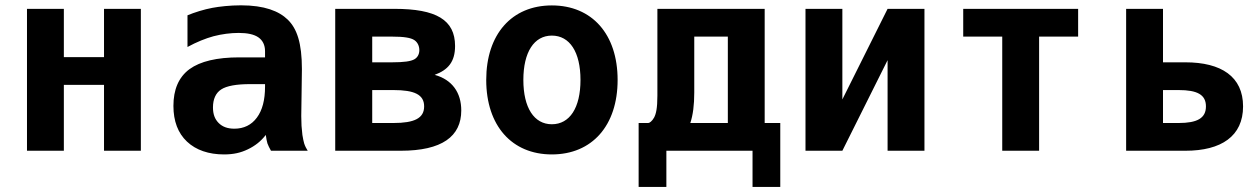

<svg xmlns="http://www.w3.org/2000/svg" viewBox="-20 -581 4856 740"><path d="M84 0H226.1V-253.9H380.9V0H522.9V-546.9H380.9V-360.8H226.1V-546.9H84Z M843.3 14.2C879.9 14.2 907.7 7.8 935.1 -5.4C962.9 -18.6 986.3 -37.1 1004.4 -61C1005.9 -47.9 1008.8 -34.7 1010.7 -28.3C1013.2 -21.5 1018.6 -9.8 1024.4 0H1166C1161.1 -7.3 1155.3 -18.6 1152.3 -28.3C1150.4 -34.7 1147.5 -47.9 1145.5 -61C1144.5 -69.3 1143.1 -83.5 1142.1 -96.2C1141.6 -105 1141.1 -120.1 1141.1 -133.8C1141.1 -157.2 1143.6 -278.3 1143.6 -314.5C1143.6 -415.5 1124.5 -470.7 1088.9 -505.4C1055.2 -538.1 999.5 -560.5 908.7 -560.5C866.2 -560.5 825.2 -555.7 798.8 -550.8C766.6 -544.9 729.5 -533.2 702.6 -522V-399.9C737.3 -418.9 772.5 -433.1 803.2 -441.4C835 -449.7 869.1 -454.1 899.9 -454.1C933.6 -454.1 959.5 -448.7 976.6 -436.5C992.2 -425.3 1001.5 -407.7 1001.5 -383.8V-359.9H902.3C815.9 -359.9 752 -344.7 710.4 -314.5C668 -283.2 648.4 -234.9 648.4 -172.9C648.4 -113.8 666 -67.9 700.7 -35.2C735.4 -2.4 784.7 14.2 843.3 14.2ZM883.3 -85C856.9 -85 837.4 -92.3 822.8 -106.9C808.1 -121.6 800.8 -140.6 800.8 -167C800.8 -198.7 811.5 -222.7 832.5 -236.3C853.5 -250 891.1 -256.8 944.3 -256.8H1001.5V-247.1C1001.5 -195.8 991.2 -156.2 970.2 -127.9C949.2 -99.1 919.4 -85 883.3 -85Z M1272 0H1524.4C1683.6 0 1757.8 -55.2 1757.8 -155.3C1757.8 -224.1 1722.7 -273.9 1655.3 -292.5C1706.5 -311.5 1733.9 -342.3 1733.9 -403.8C1733.9 -504.4 1661.1 -546.9 1500.5 -546.9H1272ZM1414.6 -340.8V-439.9H1490.7C1537.1 -439.9 1563.5 -435.5 1577.1 -426.3C1590.3 -417.5 1596.2 -402.3 1596.2 -387.7C1596.2 -371.1 1588.4 -358.9 1577.1 -352.5C1563.5 -344.7 1537.1 -340.8 1490.7 -340.8ZM1414.6 -106.9V-233.9H1496.1C1577.6 -233.9 1614.7 -216.3 1614.7 -170.9C1614.7 -125.5 1577.6 -106.9 1496.1 -106.9Z M2106.9 14.2C2261.7 14.2 2360.4 -96.7 2360.4 -272.9C2360.4 -449.2 2261.7 -560.1 2106.9 -560.1C1952.6 -560.1 1854 -449.2 1854 -272.9C1854 -96.7 1952.6 14.2 2106.9 14.2ZM2106.9 -102.1C2038.6 -102.1 1997.1 -165.5 1997.1 -272.9C1997.1 -380.4 2038.6 -443.8 2106.9 -443.8C2175.8 -443.8 2217.3 -380.4 2217.3 -272.9C2217.3 -165.5 2175.8 -102.1 2106.9 -102.1Z M2441.4 139.6H2548.3V0H2880.4V139.6H2987.3V-106.9H2927.2V-546.9H2513.7V-212.4C2513.7 -163.1 2508.3 -141.6 2501 -127.9C2493.2 -113.8 2483.4 -106.9 2478.5 -106.9H2441.4ZM2640.6 -106.9C2650.9 -137.7 2655.8 -176.8 2655.8 -224.1V-439.9H2785.2V-106.9Z M3084.5 0H3226.6L3400.9 -349.1V0H3543V-546.9H3400.9L3226.6 -197.8V-546.9H3084.5Z M3842.8 0H3984.9V-439.9H4135.3V-546.9H3692.4V-439.9H3842.8Z M4320.3 0H4548.8C4687 0 4771 -56.2 4771 -170.9C4771 -285.6 4687 -340.8 4548.8 -340.8H4462.4V-546.9H4320.3ZM4462.4 -106.9V-233.9H4522.5C4594.2 -233.9 4627.9 -216.3 4627.9 -170.9C4627.9 -125.5 4594.2 -106.9 4522.5 -106.9Z"/></svg>

Font: Hack
Style: Bold
Weight: 700
Monospace: yes
Designer: Christopher Simpkins
Foundry: Christopher Simpkins
Version: Version 2.010